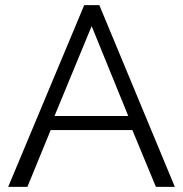

<svg xmlns="http://www.w3.org/2000/svg" viewBox="-20 -730 716 750"><path d="M309 -710H368L663 0H589L497 -222H178L87 0H12ZM481 -277 338 -628 193 -277Z"/></svg>

Font: Raleway-v4020
Style: Regular
Weight: 400
Designer: Matt McInerney, Pablo Impallari, Rodrigo Fuenzalida
Foundry: Matt McInerney, Pablo Impallari, Rodrigo Fuenzalida
Version: Version 4.020;PS 004.020;hotconv 1.0.88;makeotf.lib2.5.64775